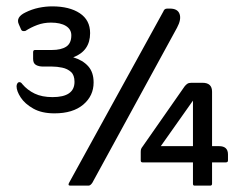

<svg xmlns="http://www.w3.org/2000/svg" viewBox="-20 -583 769 603"><path d="M210 -403Q240 -394 257 -375Q274 -356 274 -324Q274 -282 241.5 -254.5Q209 -227 151 -227Q111 -227 84.5 -242Q58 -257 45 -277Q32 -297 32 -312Q32 -317 34.5 -321Q37 -325 41 -325Q46 -325 50 -319Q66 -300 89 -289Q112 -278 145 -278Q214 -278 214 -326Q214 -347 203 -357Q192 -367 175.5 -370.5Q159 -374 143 -374H115Q102 -374 93 -379Q84 -384 84 -398V-419Q84 -426 90 -426H143Q172 -426 188 -436.5Q204 -447 204 -472Q204 -491 187 -501.5Q170 -512 140 -512Q117 -512 97 -504.5Q77 -497 60 -486Q57 -485 52.5 -485.5Q48 -486 46 -491L39 -507Q29 -529 60 -544Q80 -554 101.5 -558.5Q123 -563 144 -563Q198 -563 230.5 -541.5Q263 -520 263 -479Q263 -423 210 -403ZM201 0Q192 0 197 -9L493 -547Q496 -556 505 -556H514Q538 -556 544 -539Q550 -522 536 -496L270 -9Q264 0 258 0ZM586 -73H428Q422 -73 422 -79V-106Q422 -111 423 -114.5Q424 -118 428 -123L560 -312Q564 -317 568.5 -320Q573 -323 581 -323H616Q646 -323 646 -295V-124H668Q696 -124 696 -98V-79Q696 -73 689 -73H646V-6Q646 0 640 0H591Q586 0 586 -6ZM485 -124H586V-267Z"/></svg>

Font: Zain
Style: Regular
Weight: 400
Designer: Zain,Boutros
Foundry: Mobile Telecommunications Company (Zain), 2024
Version: Version 1.51; ttfautohint (v1.8.4)